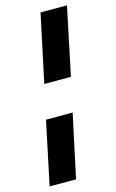

<svg xmlns="http://www.w3.org/2000/svg" viewBox="-130 -738 523 863"><g transform="rotate(-15 132.0 -307.0)"><path d="M152 -690H275L209 -375H85ZM51 -218H175L112 76H-11Z"/></g></svg>

Font: Decalotype
Style: Bold Italic
Weight: 700
Italic angle: -12°
Designer: Alfredo Marco Pradil
Foundry: Alfredo Marco Pradil
Version: Version 1.0